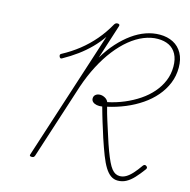

<svg xmlns="http://www.w3.org/2000/svg" viewBox="-154 -1281 1439 1452"><g transform="rotate(15 565.5 -555.5)"><path d="M895 19Q865 19 840.5 2Q816 -15 794.5 -49.5Q773 -84 752 -138Q731 -192 707 -264Q697 -297 688 -325Q679 -353 671 -378.5Q663 -404 655 -432Q647 -460 638 -492Q614 -488 594.5 -492Q575 -496 563.5 -506.5Q552 -517 552 -533Q552 -552 566 -563Q580 -574 601 -574Q620 -574 639 -563.5Q658 -553 666 -534Q733 -548 794.5 -574Q856 -600 908 -635Q960 -670 998.5 -714.5Q1037 -759 1058.5 -811Q1080 -863 1080 -922Q1080 -980 1059 -1019Q1038 -1058 1001 -1076.5Q964 -1095 913 -1095Q860 -1095 804.5 -1072.5Q749 -1050 696.5 -1007Q644 -964 596 -902.5Q548 -841 507 -762.5Q466 -684 435 -592L244 -1Q241 6 236.5 10Q232 14 220 14Q211 14 207 10Q203 6 206 -1L532 -1009Q499 -961 456 -917.5Q413 -874 362 -836.5Q311 -799 250 -765Q243 -761 238 -763Q233 -765 229 -774Q226 -782 227.5 -787.5Q229 -793 235 -796Q306 -834 365.5 -881Q425 -928 475 -986.5Q525 -1045 564 -1115Q568 -1121 573.5 -1125Q579 -1129 588 -1129Q598 -1129 602 -1124.5Q606 -1120 603 -1111L517 -843Q558 -912 606 -965Q654 -1018 705.5 -1055Q757 -1092 811 -1111Q865 -1130 920 -1130Q979 -1130 1024.5 -1106.5Q1070 -1083 1095.5 -1037Q1121 -991 1121 -925Q1121 -860 1097.5 -802.5Q1074 -745 1032.5 -696.5Q991 -648 934.5 -609.5Q878 -571 812 -543.5Q746 -516 674 -500Q681 -472 688 -448Q695 -424 702.5 -400.5Q710 -377 718.5 -350.5Q727 -324 737 -293Q758 -226 775.5 -179.5Q793 -133 808 -101.5Q823 -70 837.5 -52Q852 -34 867.5 -26Q883 -18 901 -18Q926 -18 949.5 -31.5Q973 -45 998 -72.5Q1023 -100 1050 -139Q1055 -146 1061.5 -148Q1068 -150 1075 -145Q1083 -140 1084.5 -134Q1086 -128 1081 -120Q1048 -75 1019 -44Q990 -13 960 3Q930 19 895 19Z"/></g></svg>

Font: Playwrite CU Thin
Style: Regular
Weight: 250
Designer: Veronika Burian, José Scaglione
Foundry: TypeTogether
Version: Version 1.002